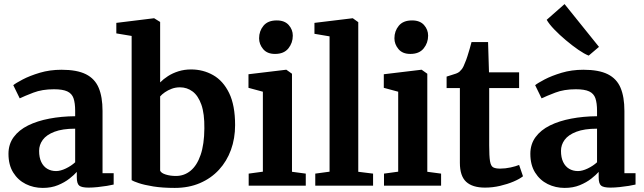

<svg xmlns="http://www.w3.org/2000/svg" viewBox="-20 -909 3153 940"><path d="M189.5 11Q144.5 11 106.2 -8Q68 -27 44.8 -64.2Q21.5 -101.5 21.5 -156Q21.5 -203 47 -237.8Q72.5 -272.5 117.5 -294.8Q162.5 -317 221.5 -328.2Q280.5 -339.5 348 -340V-366Q348 -404.5 340 -427.8Q332 -451 309.5 -461.5Q287 -472 244 -472Q186.5 -472 143.5 -455.5Q100.5 -439 76.5 -427.5L45 -492Q57 -502 91.2 -520Q125.5 -538 174.8 -552.8Q224 -567.5 281 -567.5Q357 -567.5 400.8 -545.5Q444.5 -523.5 463.2 -479Q482 -434.5 482 -365.5V-61H536.5V-5.5Q525 -2.5 503.5 1Q482 4.5 457.8 7Q433.5 9.5 413.5 9.5Q380 9.5 368 -0.2Q356 -10 356 -41V-67.5Q343.5 -53 320 -34.5Q296.5 -16 263.8 -2.5Q231 11 189.5 11ZM254.5 -71.5Q276 -71.5 302.5 -84.2Q329 -97 348 -114.5V-279Q286 -279 246.8 -264Q207.5 -249 189.5 -224.5Q171.5 -200 171.5 -170.5Q171.5 -138 182 -116Q192.5 -94 211.2 -82.8Q230 -71.5 254.5 -71.5Z M549.5 -745.5V-797L732.5 -819.5H735L764 -801.5V-505.5Q779.5 -521.5 802.2 -536.2Q825 -551 853.8 -560Q882.5 -569 915.5 -569Q974.5 -569 1023.5 -541.2Q1072.5 -513.5 1101.8 -453.5Q1131 -393.5 1131 -296.5Q1131 -231.5 1110.8 -175.5Q1090.5 -119.5 1052 -77.8Q1013.5 -36 958.8 -12.5Q904 11 835.5 11Q775.5 11 730.5 3.8Q685.5 -3.5 658.5 -12.8Q631.5 -22 624.5 -27V-733ZM861 -481.5Q839.5 -481.5 820.8 -474.5Q802 -467.5 787.2 -457.2Q772.5 -447 764 -437V-73.5Q769 -61.5 791.5 -54.5Q814 -47.5 841 -47.5Q882 -47.5 913.2 -73.2Q944.5 -99 962.2 -150.8Q980 -202.5 980.5 -280Q981.5 -352.5 965.8 -396.8Q950 -441 922.8 -461.2Q895.5 -481.5 861 -481.5Z M1197.5 0V-59L1267 -68.5V-460L1196.5 -479V-545.5L1380 -567.5H1382L1409.5 -548V-68L1477 -59V0ZM1326 -645Q1288 -645 1268.2 -668.8Q1248.5 -692.5 1248.5 -721.5Q1248.5 -757 1270 -783Q1291.5 -809 1334.5 -809H1335.5Q1373.5 -809 1393.5 -786.5Q1413.5 -764 1413.5 -734.5Q1413.5 -699 1391.8 -672Q1370 -645 1327 -645Z M1593.5 -68.5V-731L1519.5 -743.5V-797L1705 -819.5H1707.5L1734 -800.5V-68L1806.5 -59V0H1523.5V-59Z M1860 0V-59L1929.5 -68.5V-460L1859 -479V-545.5L2042.5 -567.5H2044.5L2072 -548V-68L2139.5 -59V0ZM1988.5 -645Q1950.5 -645 1930.8 -668.8Q1911 -692.5 1911 -721.5Q1911 -757 1932.5 -783Q1954 -809 1997 -809H1998Q2036 -809 2056 -786.5Q2076 -764 2076 -734.5Q2076 -699 2054.2 -672Q2032.5 -645 1989.5 -645Z M2354.5 9.5Q2293 9.5 2262.2 -19Q2231.5 -47.5 2231.5 -112V-478H2166.5V-534Q2178 -538 2190.2 -541.5Q2202.5 -545 2212.8 -548.8Q2223 -552.5 2229.5 -558Q2236 -564 2240.8 -570.2Q2245.5 -576.5 2249.5 -584.8Q2253.5 -593 2257.5 -604Q2263 -616.5 2268.5 -634Q2274 -651.5 2279.5 -670Q2285 -688.5 2288.5 -703H2369.5L2374 -555H2521.5V-478H2375V-197Q2375 -144.5 2379 -120.2Q2383 -96 2394.5 -89.8Q2406 -83.5 2428.5 -83.5Q2453.5 -83.5 2479.8 -89.2Q2506 -95 2521.5 -101.5L2540.5 -46Q2523.5 -32.5 2494 -20Q2464.5 -7.5 2428.2 1Q2392 9.5 2354.5 9.5Z M2744.5 11Q2699.5 11 2661.2 -8Q2623 -27 2599.8 -64.2Q2576.5 -101.5 2576.5 -156Q2576.5 -203 2602 -237.8Q2627.5 -272.5 2672.5 -294.8Q2717.5 -317 2776.5 -328.2Q2835.5 -339.5 2903 -340V-366Q2903 -404.5 2895 -427.8Q2887 -451 2864.5 -461.5Q2842 -472 2799 -472Q2741.5 -472 2698.5 -455.5Q2655.5 -439 2631.5 -427.5L2600 -492Q2612 -502 2646.2 -520Q2680.5 -538 2729.8 -552.8Q2779 -567.5 2836 -567.5Q2912 -567.5 2955.8 -545.5Q2999.5 -523.5 3018.2 -479Q3037 -434.5 3037 -365.5V-61H3091.5V-5.5Q3080 -2.5 3058.5 1Q3037 4.5 3012.8 7Q2988.5 9.5 2968.5 9.5Q2935 9.5 2923 -0.2Q2911 -10 2911 -41V-67.5Q2898.5 -53 2875 -34.5Q2851.5 -16 2818.8 -2.5Q2786 11 2744.5 11ZM2809.5 -71.5Q2831 -71.5 2857.5 -84.2Q2884 -97 2903 -114.5V-279Q2841 -279 2801.8 -264Q2762.5 -249 2744.5 -224.5Q2726.5 -200 2726.5 -170.5Q2726.5 -138 2737 -116Q2747.5 -94 2766.2 -82.8Q2785 -71.5 2809.5 -71.5ZM2861.5 -637Q2841 -645 2811.5 -665.2Q2782 -685.5 2750.8 -711.8Q2719.5 -738 2694 -764.5Q2668.5 -791 2656.5 -812L2744 -889L2912.5 -679.5L2862.5 -637Z"/></svg>

Font: Merriweather 20pt
Style: Bold
Weight: 700
Version: Version 2.100